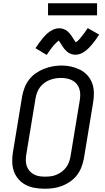

<svg xmlns="http://www.w3.org/2000/svg" viewBox="-20 -1147 640 1175"><path d="M253 8Q223 8 193.5 3Q164 -2 138.5 -15Q113 -28 94 -49.5Q75 -71 65.5 -97.5Q56 -124 55 -154.5Q54 -185 59 -215L116 -560Q121 -586 131 -612Q141 -638 158.5 -660.5Q176 -683 200 -699.5Q224 -716 250 -726Q276 -736 303 -741Q330 -746 357 -746Q387 -746 416 -739.5Q445 -733 470.5 -720Q496 -707 515 -686Q534 -665 544 -638Q554 -611 554.5 -580.5Q555 -550 550 -520L493 -175Q488 -149 478 -123Q468 -97 450.5 -74.5Q433 -52 409 -35.5Q385 -19 359 -9Q333 1 306 4.5Q279 8 253 8ZM254 -66Q272 -66 289.5 -68Q307 -70 324 -77Q341 -84 356.5 -95Q372 -106 383.5 -121Q395 -136 401.5 -153Q408 -170 411 -187L468 -532Q471 -551 471 -569Q471 -587 465.5 -603.5Q460 -620 449 -633.5Q438 -647 422.5 -655Q407 -663 389.5 -666.5Q372 -670 353 -670Q335 -670 318 -667Q301 -664 284 -657.5Q267 -651 251.5 -639.5Q236 -628 225 -613.5Q214 -599 207.5 -582Q201 -565 198 -548L141 -203Q138 -185 138 -166.5Q138 -148 143.5 -131.5Q149 -115 160 -102Q171 -89 186 -80.5Q201 -72 218.5 -69Q236 -66 254 -66ZM266 -811 197 -852Q208 -869 219 -884Q230 -899 240 -911Q250 -923 259.5 -933Q269 -943 282.5 -952.5Q296 -962 311 -968Q326 -974 341 -974Q347 -974 352 -973.5Q357 -973 362 -971.5Q367 -970 372 -968Q377 -966 381.5 -963.5Q386 -961 390 -958Q394 -955 397 -952Q400 -949 404 -944.5Q408 -940 411.5 -936Q415 -932 417.5 -928Q420 -924 422.5 -920Q425 -916 427.5 -912Q430 -908 433 -904Q436 -900 439 -895Q442 -890 444 -888Q448 -890 454 -895.5Q460 -901 463.5 -904.5Q467 -908 470.5 -912.5Q474 -917 478 -922Q482 -927 486.5 -932.5Q491 -938 496 -945Q501 -952 506 -959.5Q511 -967 517 -975L587 -935Q575 -917 564.5 -902.5Q554 -888 544 -876Q534 -864 524 -854Q514 -844 501 -834Q488 -824 472.5 -818Q457 -812 442 -812Q436 -812 429.5 -813Q423 -814 417.5 -816Q412 -818 406.5 -820.5Q401 -823 396 -826.5Q391 -830 387 -834Q383 -838 378.5 -842.5Q374 -847 370.5 -852Q367 -857 364 -861.5Q361 -866 358 -870.5Q355 -875 351.5 -881Q348 -887 344.5 -891.5Q341 -896 339 -899Q336 -896 329.5 -890.5Q323 -885 320 -881.5Q317 -878 313 -874Q309 -870 305 -865Q301 -860 296.5 -854Q292 -848 287 -841.5Q282 -835 277 -827.5Q272 -820 266 -811ZM274 -1053V-1127H574V-1053Z"/></svg>

Font: Iosevka Curly Extended
Style: Italic
Weight: 400
Width: 7
Italic angle: -9°
Monospace: yes
Designer: Belleve Invis
Foundry: Belleve Invis
Version: Version 11.1.0; ttfautohint (v1.8.3)